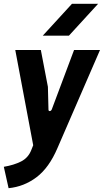

<svg xmlns="http://www.w3.org/2000/svg" viewBox="-38 -770 544 1006"><path d="M7 216 -18 104Q35 95 72.5 76Q110 57 126 16L136 -9L42 -508H176L213 -315L216 -196Q216 -188 222.5 -188Q229 -188 233 -196L350 -508H486L263 6Q219 109 153.5 158.5Q88 208 7 216ZM186 -583 339 -750H476L323 -583Z"/></svg>

Font: Finlandica SemiBold
Style: Italic
Weight: 600
Italic angle: -8°
Designer: Niklas Ekholm, Juho Hiilivirta, Jaakko Suomalainen
Foundry: Helsinki Type Studio
Version: Version 1.063